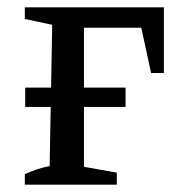

<svg xmlns="http://www.w3.org/2000/svg" viewBox="-20 -506 491 526"><path d="M48 0V-29Q64 -36 79.5 -41.5Q95 -47 116 -51L123 -438L48 -454V-486H429V-306H394L367 -430H210V-49L300 -33V0ZM49 -213V-266H324V-213Z"/></svg>

Font: Piazzolla 24pt Medium
Style: Regular
Weight: 500
Designer: Juan Pablo del Peral
Foundry: Huerta Tipografica
Version: Version 2.005